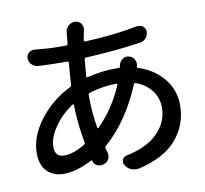

<svg xmlns="http://www.w3.org/2000/svg" viewBox="-89 -893 1102 1033"><g transform="rotate(-10 462.0 -376.5)"><path d="M398.4 -405.3Q390.6 -403.3 390.6 -395.5V-378.9Q390.6 -297.9 405.3 -212.9Q405.3 -210.9 407.2 -210.4Q409.2 -210 411.1 -210.9Q501 -300.8 551.8 -421.9Q552.7 -424.8 551.3 -426.8Q549.8 -428.7 546.9 -428.7Q475.6 -428.7 398.4 -405.3ZM205.1 -96.7Q254.9 -96.7 319.3 -135.7Q325.2 -139.6 324.2 -147.5Q303.7 -257.8 302.7 -355.5Q302.7 -358.4 300.8 -359.4Q298.8 -360.4 296.9 -359.4Q234.4 -318.4 194.3 -260.3Q154.3 -202.1 154.3 -152.3Q154.3 -96.7 205.1 -96.7ZM584 -523.4Q587.9 -543 604.5 -554.7Q616.2 -562.5 628.9 -562.5Q634.8 -562.5 639.6 -560.5Q659.2 -556.6 668.9 -538.1Q674.8 -527.3 674.8 -516.6Q674.8 -508.8 672.9 -501Q672.9 -501 672.4 -500.5Q671.9 -500 671.9 -500Q669.9 -494.1 676.8 -492.2Q763.7 -463.9 814.5 -400.9Q865.2 -337.9 865.2 -255.9Q865.2 -150.4 797.9 -70.8Q730.5 8.8 588.9 42Q581.1 43 573.2 43Q559.6 43 545.9 38.1Q525.4 28.3 513.7 9.8Q508.8 1 508.8 -6.8Q508.8 -13.7 511.7 -20.5Q518.6 -36.1 536.1 -39.1Q647.5 -61.5 707 -121.1Q766.6 -180.7 766.6 -260.7Q766.6 -311.5 736.3 -352.5Q706.1 -393.6 649.4 -414.1Q642.6 -416 639.6 -409.2Q562.5 -221.7 433.6 -108.4Q427.7 -103.5 429.7 -96.7Q433.6 -85 436.5 -72.3Q438.5 -65.4 438.5 -58.6Q438.5 -46.9 433.6 -36.1Q423.8 -18.6 405.3 -13.7L402.3 -12.7Q395.5 -10.7 389.6 -10.7Q377.9 -10.7 368.2 -15.6Q351.6 -24.4 347.7 -42Q345.7 -47.9 340.8 -44.9Q256.8 0 185.5 0Q129.9 0 95.2 -34.2Q60.5 -68.4 60.5 -133.8Q60.5 -225.6 128.9 -314.9Q197.3 -404.3 299.8 -454.1Q305.7 -457 306.6 -463.9Q308.6 -511.7 315.4 -585Q316.4 -591.8 308.6 -591.8H268.6Q223.6 -591.8 148.4 -595.7Q128.9 -597.7 115.2 -611.3Q100.6 -626 100.6 -646.5Q100.6 -663.1 113.3 -674.8Q125 -685.5 140.6 -685.5Q142.6 -685.5 144.5 -685.5Q222.7 -677.7 271.5 -677.7H317.4Q325.2 -677.7 326.2 -685.5L332 -745.1Q333 -766.6 348.6 -781.2Q364.3 -795.9 384.8 -795.9Q384.8 -795.9 385.7 -795.9Q405.3 -794.9 418 -779.3Q426.8 -767.6 426.8 -752.9Q426.8 -749 425.8 -743.2Q420.9 -723.6 415 -688.5Q415 -685.5 417 -683.6Q418.9 -681.6 420.9 -681.6Q582 -688.5 710.9 -713.9Q714.8 -713.9 718.8 -713.9Q731.4 -713.9 742.2 -706.1Q756.8 -694.3 756.8 -676.8Q756.8 -657.2 744.1 -641.6Q731.4 -627 711.9 -624Q573.2 -603.5 410.2 -595.7Q403.3 -594.7 402.3 -587.9Q399.4 -547.9 394.5 -495.1Q394.5 -492.2 396.5 -490.7Q398.4 -489.3 401.4 -490.2Q481.4 -509.8 551.8 -509.8Q566.4 -509.8 573.2 -509.8Q580.1 -508.8 582 -515.6Q583 -519.5 584 -523.4Z"/></g></svg>

Font: Gen Jyuu Gothic P Medium
Style: Regular
Weight: 500
Designer: [Source Han Sans]
Ryoko NISHIZUKA  (kana & ideographs); Paul D. Hunt (Latin, Greek & Cyrillic); Wenlong ZHANG  (bopomofo
Version: Version 1.002.20150607